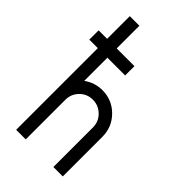

<svg xmlns="http://www.w3.org/2000/svg" viewBox="-272 -1009 1099 1099"><g transform="rotate(45 277.0 -460.0)"><path d="M279.8 -509.8Q358.9 -509.8 413.8 -454.6Q468.8 -399.4 468.8 -319.8V0H392.6V-319.8Q392.6 -367.2 359.4 -399.9Q326.2 -432.6 279.8 -432.6Q233.9 -432.6 201.4 -400.1Q168.9 -367.7 168.9 -319.8V0H91.3V-661.1H22.5V-736.3H91.3V-919.9H168.9V-736.3H312.5V-661.1H168.9V-473.6Q219.2 -509.8 279.8 -509.8Z"/></g></svg>

Font: Now
Style: Regular
Weight: 400
Designer: Alfredo Marco Pradil
Foundry: Alfredo Marco Pradil
Version: Version 1.002;PS 001.002;hotconv 1.0.88;makeotf.lib2.5.64775